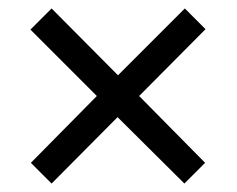

<svg xmlns="http://www.w3.org/2000/svg" viewBox="-20 -663 560 454"><path d="M417 -643 466 -594 309 -436 465 -278 416 -229 258 -386 102 -229 53 -278 209 -436 52 -593 102 -643 259 -485Z"/></svg>

Font: Noto Sans Kannada UI SemiCondensed
Style: Regular
Weight: 400
Width: 4
Designer: Jelle Bosma - Monotype Design Team
Foundry: Monotype Imaging Inc.
Version: Version 2.005; ttfautohint (v1.8.4.7-5d5b)